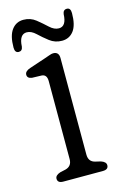

<svg xmlns="http://www.w3.org/2000/svg" viewBox="-95 -616 413 659"><g transform="rotate(-15 112.0 -286.0)"><path d="M146.5 -412V-69Q146.5 -43.5 169.5 -38L188.5 -33.5Q206.5 -27.5 206.5 -15.5Q206.5 0 186.5 0H46Q26 0 26 -15.5Q26 -27.5 44 -33.5L64 -38Q87 -44 87 -69V-346Q87 -369.5 69 -371L34 -372Q18 -374.5 18 -387Q18 -399.5 37 -406L92.5 -424.5Q103 -428 111.8 -431.2Q120.5 -434.5 126 -434.5Q146.5 -434.5 146.5 -412ZM167.5 -468Q142.5 -468 123.5 -482.8Q104.5 -497.5 88.8 -512.5Q73 -527.5 57 -527.5Q30.5 -527.5 28.5 -484.5Q26.5 -469.5 14 -469.5Q0 -469.5 0 -488.5Q0 -530.5 15.5 -551.2Q31 -572 57 -572Q82 -572 100.8 -557Q119.5 -542 135.5 -527Q151.5 -512 168 -512Q194.5 -512 196 -555Q198 -570 211 -570Q224.5 -570 224.5 -551Q224.5 -508.5 209 -488.2Q193.5 -468 167.5 -468Z"/></g></svg>

Font: Fraunces 144pt S100 Light
Style: Regular
Weight: 300
Version: Version 1.000; ttfautohint (v1.8.3)